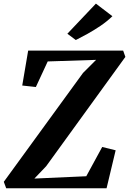

<svg xmlns="http://www.w3.org/2000/svg" viewBox="-36 -1016 696 1036"><path d="M-2.5 0 -15.5 -35 412 -622.5 482.5 -693 221.5 -684.5 157.5 -546.5 84 -554.5 116 -743H628.5L640.5 -709L213 -119L149.5 -52.5L429.5 -65L515.5 -223L588 -205L539 0ZM373 -800 327.5 -834 481.5 -996.5 570.5 -928.5Q541 -900 505.8 -876.2Q470.5 -852.5 435.8 -833.2Q401 -814 373 -800Z"/></svg>

Font: Merriweather 48pt
Style: Bold Italic
Weight: 700
Italic angle: -7.8°
Version: Version 2.101